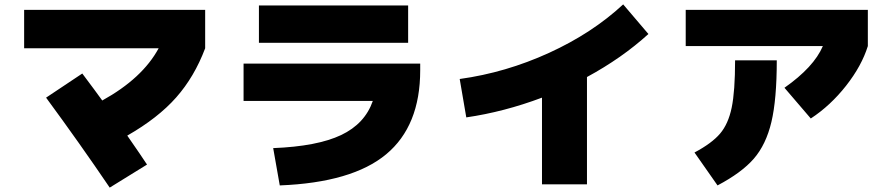

<svg xmlns="http://www.w3.org/2000/svg" viewBox="-20 -785 4040 875"><path d="M90 -565V-740H915V-565Q866 -435 783 -341Q700 -247 560 -167Q626 -72 650 -35L480 70Q343 -132 190 -340L355 -450Q418 -366 446 -327Q629 -428 703 -565Z M1160 -590V-760H1840V-590ZM1679 -325H1090V-495H1895V-465Q1895 -211 1740 -82Q1585 47 1255 60L1225 -110Q1426 -118 1534.5 -169.5Q1643 -221 1679 -325Z M2820 -765 2935 -630Q2814 -520 2655 -434V55H2450V-340Q2277 -275 2105 -250L2075 -425Q2285 -454 2482 -544Q2679 -634 2820 -765Z M3105 -575V-740H3935V-575Q3907 -485 3836 -394.5Q3765 -304 3675 -245L3555 -385Q3689 -479 3730 -575ZM3520 -510Q3520 -332 3495.5 -229Q3471 -126 3415.5 -62Q3360 2 3250 60L3145 -90Q3224 -132 3261.5 -176Q3299 -220 3314.5 -294.5Q3330 -369 3330 -510Z"/></svg>

Font: M PLUS 1p Black
Style: Regular
Weight: 900
Version: Version 1.061